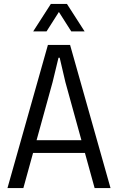

<svg xmlns="http://www.w3.org/2000/svg" viewBox="-20 -958 600 978"><path d="M18 0 224 -729H337L543 0H462L313 -540L284 -664H278L248 -540L99 0ZM139 -179 150 -244H410L422 -179ZM149 -798 239 -938H321L411 -798H343L280 -897L217 -798Z"/></svg>

Font: Mona Sans SemiCondensed
Style: Regular
Weight: 400
Width: 4
Designer: Deni Anggara
Foundry: GitHub
Version: Version 2.000